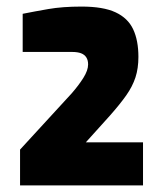

<svg xmlns="http://www.w3.org/2000/svg" viewBox="-20 -844 491 584"><path d="M41 -280V-389L198 -560Q219 -584 233.5 -607Q248 -630 248 -648Q248 -661 242.5 -669.5Q237 -678 226.5 -682Q216 -686 199 -686H49V-802Q84 -809 127 -816.5Q170 -824 228 -824Q294 -824 331.5 -806.5Q369 -789 385 -755Q401 -721 401 -671Q401 -636 392 -608.5Q383 -581 364 -554Q345 -527 314 -492L241 -411H415V-280Z"/></svg>

Font: Exo Thin ExtraBold
Style: Regular
Weight: 800
Version: Version 2.000